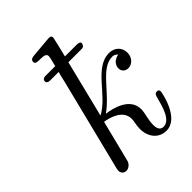

<svg xmlns="http://www.w3.org/2000/svg" viewBox="-204 -796 909 909"><g transform="rotate(-45 250.5 -341.5)"><path d="M75 -16C75 0 87 11 102 11C118 11 133 -2 138 -17C140 -23 173 -157 191 -228C226 -223 294 -204 294 -145C294 -127 287 -109 287 -85C287 -29 320 11 371 11C457 11 483 -134 483 -140C483 -149 479 -153 469 -153C456 -153 452 -141 450 -131C438 -86 420 -12 374 -12C363 -12 345 -17 345 -52C345 -90 358 -118 358 -146C358 -220 272 -243 224 -249C311 -310 359 -419 437 -419C449 -419 455 -414 464 -406C421 -398 418 -367 418 -358C418 -339 433 -326 452 -326C479 -326 501 -350 501 -381C501 -416 476 -442 438 -442C339 -442 290 -307 200 -261L271 -547H357C361 -547 366 -547 370 -549C373 -550 380 -559 380 -566C380 -572 375 -578 356 -578H279C290 -622 303 -676 303 -680C303 -688 300 -694 287 -694C283 -694 218 -688 184 -685C175 -684 163 -684 157 -676C153 -670 152 -659 160 -655C174 -646 226 -661 226 -633C226 -622 220 -605 214 -578H156C148 -578 138 -579 132 -572C129 -569 128 -565 128 -561C128 -554 134 -547 150 -547H206C201 -530 197 -512 193 -494L77 -30C76 -25 75 -21 75 -16Z"/></g></svg>

Font: CMU Serif
Style: Italic
Weight: 500
Italic angle: -14.04°
Version: Version 0.7.0